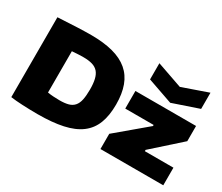

<svg xmlns="http://www.w3.org/2000/svg" viewBox="-136 -1174 1773 1530"><g transform="rotate(30 750.5 -408.5)"><path d="M952 -827 1187 -745 1422 -827V-678L1184 -597L952 -678ZM887 -140 1158 -368V-378H897V-540H1455V-400L1202 -174V-162H1465V0H887ZM312 10Q277 10 242 9Q207 8 174 6.5Q141 5 113 2.5Q85 0 65 -3V-738Q170 -744 242.5 -747Q315 -750 369 -750Q486 -750 570.5 -727.5Q655 -705 710 -658.5Q765 -612 791.5 -540Q818 -468 818 -369Q818 -267 790 -195Q762 -123 701.5 -77.5Q641 -32 544.5 -11Q448 10 312 10ZM410 -173Q459 -173 491 -182Q523 -191 542.5 -213.5Q562 -236 570 -274Q578 -312 578 -369Q578 -424 569 -462Q560 -500 540 -523Q520 -546 486.5 -556Q453 -566 404 -566Q386 -566 362.5 -565Q339 -564 300 -561V-181Q322 -177 351.5 -175Q381 -173 410 -173Z"/></g></svg>

Font: Encode Sans Wide
Style: Black
Weight: 900
Designer: Pablo Impallari, Andres Torresi
Foundry: Pablo Impallari, Andres Torresi
Version: Version 1.000; ttfautohint (v1.00) -l 8 -r 50 -G 200 -x 14 -